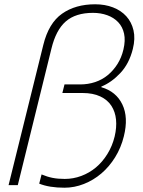

<svg xmlns="http://www.w3.org/2000/svg" viewBox="-20 -865 666 896"><path d="M558 -229Q545 -176 517.5 -131.5Q490 -87 453 -55.5Q416 -24 371.5 -6.5Q327 11 281 11Q210 11 163 -8L174 -51Q200 -40 225 -35Q250 -30 282 -30Q322 -30 359.5 -44Q397 -58 427.5 -83.5Q458 -109 481 -146Q504 -183 515 -228Q525 -270 521.5 -306.5Q518 -343 500 -371Q482 -399 448 -415Q414 -431 365 -431H271L281 -471H354Q391 -471 424 -482Q457 -493 483 -514.5Q509 -536 528 -566Q547 -596 556 -634Q566 -676 559 -708Q552 -740 531.5 -761.5Q511 -783 480.5 -794Q450 -805 414 -805Q333 -805 287 -765Q241 -725 220 -638L63 -1H20L182 -655Q207 -757 269.5 -801Q332 -845 424 -845Q470 -845 507.5 -830.5Q545 -816 569.5 -789Q594 -762 603 -723.5Q612 -685 600 -637Q583 -568 541.5 -524Q500 -480 453 -461V-458Q522 -438 551 -377.5Q580 -317 558 -229Z"/></svg>

Font: TypoPRO Sinkin Sans
Style: 200 X Light Italic
Weight: 200
Italic angle: -112°
Designer: Keith Bates
Foundry: K-Type
Version: Sinkin Sans (version 1.0)  by Keith Bates   •   © 2014   www